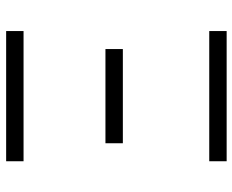

<svg xmlns="http://www.w3.org/2000/svg" viewBox="-88 -688 775 640"><g transform="rotate(-90 300.0 -367.5)"><path d="M83 -677V-735H517V-677ZM143 -346V-404H457V-346ZM83 0V-58H517V0Z"/></g></svg>

Font: Iosevka Aile Light
Style: Regular
Weight: 300
Designer: Belleve Invis
Foundry: Belleve Invis
Version: Version 27.3.5; ttfautohint (v1.8.4)